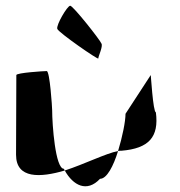

<svg xmlns="http://www.w3.org/2000/svg" viewBox="-20 -800 627 670"><path d="M36 -260C36 -175 121 -180 206 -205L203 -211C173 -211 162 -366 162 -416C162 -424 154 -552 143 -552C133 -552 37 -546 37 -538C37 -538 36 -340 36 -260ZM180 -699C185 -686 323 -590 323 -596C323 -604 340 -638 334 -648C329 -661 235 -780 225 -780C215 -780 175 -712 180 -699ZM206 -205C235 -153 283 -127 329 -176C353 -176 376 -221 392 -273C350 -265 274 -227 206 -205ZM392 -273C397 -274 400 -274 404 -274C500 -282 535 -322 524 -408C514 -408 506 -546 506 -538L418 -403C418 -376 407 -322 392 -273Z"/></svg>

Font: Ampere
Style: SCCnd
Weight: 400
Version: Version 1